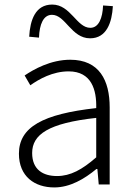

<svg xmlns="http://www.w3.org/2000/svg" viewBox="-20 -809 587 842"><path d="M218 13C287 13 350 -24 403 -68H407L413 0H461V-338C461 -456 416 -547 288 -547C202 -547 128 -505 88 -478L113 -435C151 -462 211 -496 281 -496C382 -496 404 -414 402 -335C168 -309 63 -252 63 -135C63 -35 132 13 218 13ZM230 -37C170 -37 121 -64 121 -138C121 -219 192 -269 402 -292V-119C340 -65 289 -37 230 -37ZM375 -641C448 -641 471 -711 475 -782L432 -785C430 -730 413 -687 376 -687C316 -687 290 -789 209 -789C135 -789 112 -721 108 -648L151 -644C153 -702 170 -744 208 -744C267 -744 293 -641 375 -641Z"/></svg>

Font: Noto Sans HK Light
Style: Regular
Weight: 300
Designer: Ryoko NISHIZUKA 西塚涼子 (kana, bopomofo & ideographs); Paul D. Hunt (Latin, Greek & Cyrillic); Sandoll Communications 산돌커뮤니
Foundry: Adobe
Version: Version 2.004;hotconv 1.0.118;makeotfexe 2.5.65603